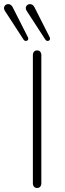

<svg xmlns="http://www.w3.org/2000/svg" viewBox="-67 -926 321 952"><path d="M96 -18V-652Q96 -663 101.5 -669.5Q107 -676 117 -676Q127 -676 132.5 -669.5Q138 -663 138 -652V-18Q138 -7 132.5 -0.5Q127 6 117 6Q107 6 101.5 -0.5Q96 -7 96 -18ZM104 -890 179 -742Q183 -734 179.5 -728.5Q176 -723 169 -723Q162 -723 157 -731L66 -871Q57 -885 63.5 -895.5Q70 -906 83 -905.5Q96 -905 104 -890ZM-4 -890 71 -742Q75 -734 71.5 -728.5Q68 -723 61 -723Q54 -723 49 -731L-42 -871Q-51 -885 -44.5 -895.5Q-38 -906 -25 -905.5Q-12 -905 -4 -890Z"/></svg>

Font: SN Pro Thin
Style: Regular
Weight: 200
Designer: Tobias Whetton
Foundry: Supernotes
Version: Version 1.003;Glyphs 3.3 (3324)